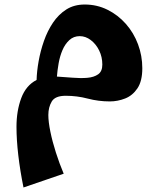

<svg xmlns="http://www.w3.org/2000/svg" viewBox="-20 -430 700 850"><path d="M84 400Q69 326 61 257.5Q53 189 53 131Q53 61 74 4.5Q95 -52 142 -76Q143 -114 151 -159Q159 -204 174.5 -248.5Q190 -293 214.5 -329.5Q239 -366 273.5 -388Q308 -410 355 -410Q409 -410 455.5 -387Q502 -364 537 -324.5Q572 -285 591 -234Q610 -183 610 -128Q610 -71 588.5 -39Q567 -7 534 6Q501 19 466 19Q416 19 368.5 6.5Q321 -6 271 -6Q224 -6 209 19.5Q194 45 194 79Q194 109 203 153Q212 197 227.5 245.5Q243 294 262 339ZM333 -270Q306 -270 287 -252.5Q268 -235 256.5 -208Q245 -181 239.5 -149.5Q234 -118 232 -91Q266 -89 301.5 -86Q337 -83 366.5 -85.5Q396 -88 414.5 -101Q433 -114 433 -144Q433 -178 419 -206.5Q405 -235 382 -252.5Q359 -270 333 -270Z"/></svg>

Font: Marhey SemiBold
Style: Regular
Weight: 600
Designer: Nur Syamsi & Bustanul Arifin
Foundry: Namelatype
Version: Version 1.000; ttfautohint (v1.8.4.7-5d5b)